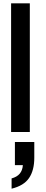

<svg xmlns="http://www.w3.org/2000/svg" viewBox="-20 -787 277 1159"><path d="M47 -767H160V10H47ZM118 210H70V70H187V165Q187 241 155.5 287.5Q124 334 50 352V290Q114 273 118 210Z"/></svg>

Font: BLUETTI 2.0 Medium
Style: Italic
Weight: 500
Designer: Stijn de Vries
Foundry: tokotype
Version: Version 2.005;October 31, 2023;FontCreator 14.0.0.2814 64-bi